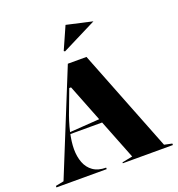

<svg xmlns="http://www.w3.org/2000/svg" viewBox="-163 -1076 1123 1210"><g transform="rotate(-20 398.5 -471.5)"><path d="M8 0V-10L63 -21L342 -708H467L737 -21L789 -10V0H453V-6L523 -20L310 -561H298L251 -436Q223 -365 208.5 -301Q194 -237 194 -188Q194 -138 209.5 -97.5Q225 -57 258.5 -33.5Q292 -10 345 -10V0ZM177 -286V-296L424 -313V-286ZM352 -787 345 -792 412 -943 585 -904Z"/></g></svg>

Font: Kalnia Thin SemiBold
Style: Regular
Weight: 600
Version: Version 1.105